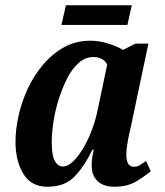

<svg xmlns="http://www.w3.org/2000/svg" viewBox="-20 -701 627 731"><path d="M160 10Q99 10 69 -39Q39 -88 39 -161Q39 -209 51 -262Q63 -315 86.5 -365Q110 -415 145 -456Q180 -497 224.5 -521.5Q269 -546 324 -546Q358 -546 393 -535Q428 -524 448 -511L496 -535H545L479 -222Q476 -210 471.5 -189.5Q467 -169 464 -147.5Q461 -126 461 -112Q461 -66 490 -66Q502 -66 512 -72Q522 -78 536 -88L554 -49Q531 -30 498 -10Q465 10 415 10Q376 10 352.5 -10.5Q329 -31 329 -72Q329 -87 331 -100.5Q333 -114 337 -131H332Q299 -64 262 -27Q225 10 160 10ZM220 -67Q238 -67 258 -86Q278 -105 297 -137Q316 -169 330.5 -208Q345 -247 353 -288L388 -455Q381 -470 366.5 -477Q352 -484 336 -484Q305 -484 280 -462Q255 -440 236 -403Q217 -366 203.5 -323Q190 -280 183.5 -237Q177 -194 177 -160Q177 -108 189 -87.5Q201 -67 220 -67ZM214 -606 231 -681H482L465 -606Z"/></svg>

Font: Noto Serif Condensed
Style: Bold Italic
Weight: 700
Width: 3
Italic angle: -12°
Designer: Monotype Design Team
Foundry: Monotype Imaging Inc.
Version: Version 2.014